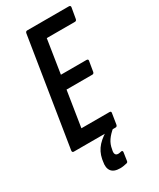

<svg xmlns="http://www.w3.org/2000/svg" viewBox="-213 -722 811 980"><g transform="rotate(-30 192.0 -231.5)"><path d="M26 0Q16 0 17 -11L118 -644Q120 -655 129 -655H374Q386 -655 384 -644L373 -581Q371 -571 362 -571H196L165 -373H315Q327 -373 325 -363L315 -303Q313 -293 304 -293H152L119 -84H284Q295 -84 293 -74L283 -11Q281 0 272 0ZM189 192Q152 192 137.5 172.5Q123 153 130 118L132 105Q140 64 167 34.5Q194 5 244 -21L262 -6Q235 16 220 38Q205 60 201 87L199 96Q195 123 218 123Q222 123 226.5 122Q231 121 235 120Q240 119 242.5 121.5Q245 124 244 130L237 177Q236 186 226 187Q217 189 208 190.5Q199 192 189 192Z"/></g></svg>

Font: Sofia Sans Extra Condensed SemiBold
Style: Italic
Weight: 600
Italic angle: -9°
Designer: Botio Nikoltchev, Ani Petrova
Foundry: lettersoup
Version: Version 4.101